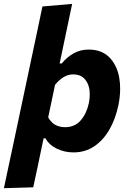

<svg xmlns="http://www.w3.org/2000/svg" viewBox="-53 -766 666 982"><path d="M-33 196.5Q-22 143 -10.5 90.5Q0.5 38 14 -24L113.5 -493.5Q126.5 -554.5 139 -613.5Q151.5 -672.5 164 -733L316 -746Q303.5 -686.5 290.5 -624.5Q277.5 -562 263 -493.5L252 -441.5H263Q289 -474 323.8 -493.2Q358.5 -512.5 400 -512.5Q467 -512.5 506.2 -472.8Q545.5 -433 557 -368Q561.5 -341 561.5 -312Q561.5 -271.5 552.5 -227.5Q537.5 -156.5 506 -102.2Q474.5 -48 428.2 -17.2Q382 13.5 323 13.5Q278 13.5 238.8 -5Q199.5 -23.5 179.5 -58.5H170L161 -16Q149 40 139 89.5Q128.5 138.5 117 192ZM280 -115.5Q330 -115.5 360.2 -150.8Q390.5 -186 401.5 -239Q406 -261.5 406 -282.5Q406 -297 404 -310.5Q398 -344 377.5 -364.8Q357 -385.5 321.5 -385.5Q295 -385.5 271.8 -371.2Q248.5 -357 228.5 -332L193.5 -166Q220.5 -115.5 280 -115.5Z"/></svg>

Font: Heraclito
Style: Bold Italic
Weight: 700
Italic angle: -12°
Designer: Kostas Bartsokas (font) & Cristiano Sobral (main changes)
Foundry: Kostas Bartsokas (font) & Cristiano Sobral (main changes)
Version: Version 1.00;July 8, 2020;FontCreator 13.0.0.2655 64-bit